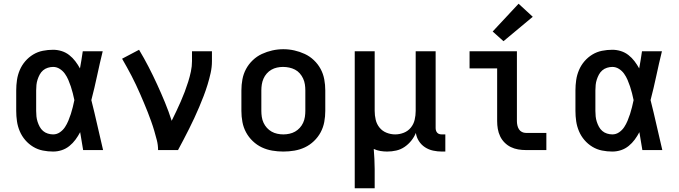

<svg xmlns="http://www.w3.org/2000/svg" viewBox="-20 -805 3640 1030"><path d="M265 8Q237 8 209.5 2.5Q182 -3 158 -17.5Q134 -32 115.5 -53.5Q97 -75 86 -101Q75 -127 71 -154.5Q67 -182 67 -210V-320Q67 -348 71 -375.5Q75 -403 86 -429Q97 -455 115.5 -476.5Q134 -498 158 -512.5Q182 -527 209.5 -532.5Q237 -538 265 -538Q288 -538 310.5 -531Q333 -524 351.5 -509.5Q370 -495 384 -476.5Q398 -458 409 -438Q413 -461 417 -484Q421 -507 424 -530H531Q515 -465 501 -399Q487 -333 470 -268Q487 -201 502 -134Q517 -67 533 0H426Q422 -24 418 -48Q414 -72 410 -96Q399 -75 385 -56Q371 -37 352.5 -22Q334 -7 311.5 0.5Q289 8 265 8ZM265 -84Q285 -84 301.5 -95.5Q318 -107 328.5 -123Q339 -139 346.5 -157Q354 -175 360 -193.5Q366 -212 370.5 -230.5Q375 -249 379 -268Q375 -287 370.5 -305Q366 -323 360 -341Q354 -359 346.5 -376.5Q339 -394 328 -409.5Q317 -425 300.5 -435.5Q284 -446 265 -446Q251 -446 236.5 -441.5Q222 -437 211 -427.5Q200 -418 193 -405Q186 -392 181.5 -378Q177 -364 175.5 -349.5Q174 -335 174 -320V-210Q174 -195 175.5 -180.5Q177 -166 181.5 -152Q186 -138 193 -125Q200 -112 211 -102.5Q222 -93 236.5 -88.5Q251 -84 265 -84Z M828 0Q828 -27 821.5 -52.5Q815 -78 807.5 -103.5Q800 -129 791 -154Q782 -179 772.5 -203.5Q763 -228 752.5 -252.5Q742 -277 731.5 -301.5Q721 -326 709.5 -350Q698 -374 686 -397.5Q674 -421 661 -444Q648 -467 635 -490L726 -538Q753 -493 777 -446.5Q801 -400 823 -352Q845 -304 865 -255.5Q885 -207 901 -157Q914 -183 926 -208.5Q938 -234 949.5 -260Q961 -286 971 -312.5Q981 -339 989.5 -366Q998 -393 1004 -421Q1010 -449 1010 -477V-530H1117V-477Q1117 -445 1110 -413.5Q1103 -382 1093.5 -351Q1084 -320 1072.5 -290Q1061 -260 1048.5 -230.5Q1036 -201 1022.5 -172Q1009 -143 994.5 -114Q980 -85 965 -56.5Q950 -28 935 0Z M1500 8Q1470 8 1440.5 3Q1411 -2 1384.5 -14.5Q1358 -27 1336 -48Q1314 -69 1300 -95Q1286 -121 1280.5 -150.5Q1275 -180 1275 -210V-320Q1275 -350 1280.5 -379.5Q1286 -409 1300 -435Q1314 -461 1336 -482Q1358 -503 1385 -515.5Q1412 -528 1441 -534.5Q1470 -541 1500 -541Q1530 -541 1559 -534.5Q1588 -528 1615 -515.5Q1642 -503 1664 -482Q1686 -461 1700 -435Q1714 -409 1719.5 -379.5Q1725 -350 1725 -320V-210Q1725 -180 1719.5 -150.5Q1714 -121 1700 -95Q1686 -69 1664 -48Q1642 -27 1615.5 -14.5Q1589 -2 1559.5 3Q1530 8 1500 8ZM1500 -84Q1516 -84 1532.5 -87.5Q1549 -91 1563 -99Q1577 -107 1588 -119Q1599 -131 1606 -146Q1613 -161 1615.5 -177.5Q1618 -194 1618 -210V-320Q1618 -336 1615.5 -352.5Q1613 -369 1606 -384Q1599 -399 1588 -411.5Q1577 -424 1562.5 -431.5Q1548 -439 1531.5 -442.5Q1515 -446 1498 -446Q1482 -446 1466 -442.5Q1450 -439 1436 -431Q1422 -423 1411 -410.5Q1400 -398 1393.5 -383Q1387 -368 1384.5 -352Q1382 -336 1382 -320V-210Q1382 -194 1384.5 -177.5Q1387 -161 1394 -146Q1401 -131 1412 -119Q1423 -107 1437 -99Q1451 -91 1467.5 -87.5Q1484 -84 1500 -84Z M1883 205V-530H1990V-210Q1990 -186 1995.5 -162.5Q2001 -139 2016 -120.5Q2031 -102 2053.5 -93Q2076 -84 2100 -84Q2124 -84 2146.5 -93Q2169 -102 2184 -120.5Q2199 -139 2204.5 -162.5Q2210 -186 2210 -210V-530H2317V-118Q2317 -111 2319 -104.5Q2321 -98 2325.5 -93Q2330 -88 2336.5 -86Q2343 -84 2350 -84H2369V8H2350Q2327 8 2303.5 3Q2280 -2 2260 -15Q2240 -28 2227 -48.5Q2214 -69 2211 -92Q2202 -70 2186.5 -50.5Q2171 -31 2150.5 -17Q2130 -3 2106 2.5Q2082 8 2057 8Q2039 8 2020.5 5Q2002 2 1985 -6Q1987 21 1988.5 48Q1990 75 1990 102V205Z M2801 0Q2780 0 2759.5 -3.5Q2739 -7 2720.5 -16Q2702 -25 2687 -40Q2672 -55 2663 -74Q2654 -93 2650.5 -113.5Q2647 -134 2647 -155V-438H2499V-530H2753V-155Q2753 -144 2755.5 -132.5Q2758 -121 2764 -111.5Q2770 -102 2780 -97Q2790 -92 2801 -92H2911V0ZM2681 -584 2623 -636 2762 -785 2838 -715Z M3265 8Q3237 8 3209.5 2.5Q3182 -3 3158 -17.5Q3134 -32 3115.5 -53.5Q3097 -75 3086 -101Q3075 -127 3071 -154.5Q3067 -182 3067 -210V-320Q3067 -348 3071 -375.5Q3075 -403 3086 -429Q3097 -455 3115.5 -476.5Q3134 -498 3158 -512.5Q3182 -527 3209.5 -532.5Q3237 -538 3265 -538Q3288 -538 3310.5 -531Q3333 -524 3351.5 -509.5Q3370 -495 3384 -476.5Q3398 -458 3409 -438Q3413 -461 3417 -484Q3421 -507 3424 -530H3531Q3515 -465 3501 -399Q3487 -333 3470 -268Q3487 -201 3502 -134Q3517 -67 3533 0H3426Q3422 -24 3418 -48Q3414 -72 3410 -96Q3399 -75 3385 -56Q3371 -37 3352.5 -22Q3334 -7 3311.5 0.5Q3289 8 3265 8ZM3265 -84Q3285 -84 3301.5 -95.5Q3318 -107 3328.5 -123Q3339 -139 3346.5 -157Q3354 -175 3360 -193.5Q3366 -212 3370.5 -230.5Q3375 -249 3379 -268Q3375 -287 3370.5 -305Q3366 -323 3360 -341Q3354 -359 3346.5 -376.5Q3339 -394 3328 -409.5Q3317 -425 3300.5 -435.5Q3284 -446 3265 -446Q3251 -446 3236.5 -441.5Q3222 -437 3211 -427.5Q3200 -418 3193 -405Q3186 -392 3181.5 -378Q3177 -364 3175.5 -349.5Q3174 -335 3174 -320V-210Q3174 -195 3175.5 -180.5Q3177 -166 3181.5 -152Q3186 -138 3193 -125Q3200 -112 3211 -102.5Q3222 -93 3236.5 -88.5Q3251 -84 3265 -84Z"/></svg>

Font: Iosevka Curly SmBdEx
Style: Regular
Weight: 600
Width: 7
Monospace: yes
Designer: Belleve Invis
Foundry: Belleve Invis
Version: Version 11.1.0; ttfautohint (v1.8.3)